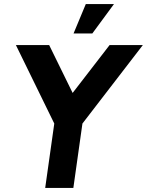

<svg xmlns="http://www.w3.org/2000/svg" viewBox="-20 -921 722 941"><path d="M517 -700H680L384 -315.5L339.5 0H201.5L246 -315.5L58 -700H221L336 -465.5ZM340.5 -757 400.5 -901H538.5L432.5 -757Z"/></svg>

Font: Urbanist ExtraBold
Style: Italic
Weight: 800
Italic angle: -8°
Designer: Corey Hu
Foundry: Corey Hu
Version: Version 1.321; ttfautohint (v1.8.4.7-5d5b)